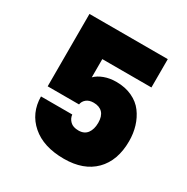

<svg xmlns="http://www.w3.org/2000/svg" viewBox="-166 -873 987 1015"><g transform="rotate(30 327.5 -365.5)"><path d="M92.8 -731H570.8V-558.1H271V-446.8Q290.5 -466.8 323.5 -479Q356.4 -491.2 396 -491.2Q450.7 -491.2 492.9 -471.4Q535.2 -451.7 560.3 -417.7Q585.4 -383.8 598.1 -342Q610.8 -300.3 610.8 -252.9Q610.8 -134.3 544.2 -67.1Q477.5 0 357.9 0Q232.9 0 161.4 -62.3Q89.8 -124.5 88.9 -225.1H279.8Q282.2 -201.7 299.6 -184.8Q316.9 -168 350.1 -168Q385.3 -168 403.1 -191.9Q420.9 -215.8 420.9 -255.9Q420.9 -295.4 401.9 -315.7Q382.8 -335.9 347.2 -335.9Q319.8 -335.9 303.5 -322.5Q287.1 -309.1 284.2 -289.1H92.8Z"/></g></svg>

Font: Poppins ExtraBold
Style: Regular
Weight: 800
Designer: Ninad Kale (Devanagari), Jonny Pinhorn (Latin)
Foundry: Indian Type Foundry
Version: Version 3.200;PS 1.000;hotconv 16.6.54;makeotf.lib2.5.65590